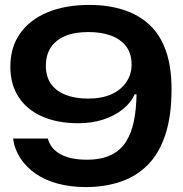

<svg xmlns="http://www.w3.org/2000/svg" viewBox="-20 -750 743 779"><path d="M342 -730Q419 -730 481 -710Q543 -690 586.5 -649.5Q630 -609 653 -544Q676 -479 676 -388Q676 -281 651.5 -205.5Q627 -130 581.5 -83Q536 -36 471.5 -13.5Q407 9 328 9Q266 9 214.5 -5Q163 -19 125 -45Q87 -71 63 -107.5Q39 -144 33 -188H174Q180 -166 193.5 -150Q207 -134 228 -123Q249 -112 275 -107Q301 -102 332 -102Q390 -102 429 -120.5Q468 -139 490.5 -174Q513 -209 523 -257.5Q533 -306 534 -367L527 -368Q511 -333 478 -306.5Q445 -280 399 -265Q353 -250 298 -250Q214 -250 152 -277Q90 -304 56 -355.5Q22 -407 22 -479Q22 -559 62 -615Q102 -671 174 -700.5Q246 -730 342 -730ZM339 -620Q281 -620 242.5 -603Q204 -586 185 -555.5Q166 -525 166 -484Q166 -439 187 -409.5Q208 -380 246.5 -365Q285 -350 337 -350Q394 -350 433 -368Q472 -386 493 -417.5Q514 -449 514 -488Q514 -532 492 -561.5Q470 -591 430.5 -605.5Q391 -620 339 -620Z"/></svg>

Font: Mona Sans Expanded SemiBold
Style: Regular
Weight: 600
Width: 7
Designer: Deni Anggara
Foundry: GitHub
Version: Version 2.000